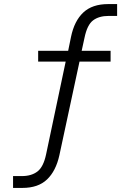

<svg xmlns="http://www.w3.org/2000/svg" viewBox="-20 -733 640 941"><path d="M44 188V130H87Q134 130 163.5 107.5Q193 85 206 23L304 -441L317 -431H167V-484H325L311 -469L328 -552Q344 -630 388 -671.5Q432 -713 510 -713H554V-655H513Q465 -655 436 -633Q407 -611 394 -547L377 -469L366 -484H522V-431H353L372 -442L271 28Q254 105 210.5 146.5Q167 188 90 188Z"/></svg>

Font: Nunito Sans 9pt Light
Style: Regular
Weight: 300
Version: Version 3.101;gftools[0.9.27]